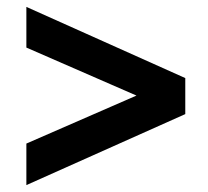

<svg xmlns="http://www.w3.org/2000/svg" viewBox="-20 -535 604 557"><path d="M451 -225 56.5 -397V-515L517.5 -308.5V-204L56.5 2V-118.5L451 -290.5Z"/></svg>

Font: Newsreader 7pt
Style: Bold
Weight: 700
Designer: Hugues Gentile
Foundry: Production Type
Version: Version 1.003